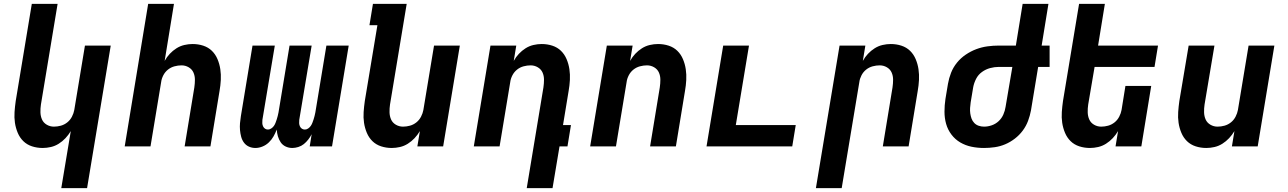

<svg xmlns="http://www.w3.org/2000/svg" viewBox="-20 -755 6640 990"><path d="M296 215 345 -79Q333 -59 317.5 -42.5Q302 -26 283 -14Q264 -2 242.5 3Q221 8 200 8Q171 8 145 -0.5Q119 -9 100.5 -27Q82 -45 71.5 -70Q61 -95 57 -122Q53 -149 55 -177.5Q57 -206 61 -234L144 -735H277L191 -216Q188 -196 188.5 -176Q189 -156 196.5 -139Q204 -122 221 -112Q238 -102 258 -102Q276 -102 294 -107Q312 -112 327 -124Q342 -136 351 -153.5Q360 -171 363 -188L418 -520H551L429 215Z M623 0 744 -735H877L829 -441Q840 -461 855.5 -477.5Q871 -494 890 -506Q909 -518 930.5 -523Q952 -528 973 -528Q1002 -528 1028 -519.5Q1054 -511 1072.5 -493Q1091 -475 1101.5 -450Q1112 -425 1116 -398Q1120 -371 1118.5 -342.5Q1117 -314 1112 -286L1065 0H932L982 -304Q985 -324 985 -344Q985 -364 977.5 -381Q970 -398 953 -408Q936 -418 916 -418Q898 -418 879.5 -413Q861 -408 846 -396Q831 -384 822 -366.5Q813 -349 811 -332L756 0Z M1297 8Q1279 8 1263.5 1Q1248 -6 1238 -19.5Q1228 -33 1223.5 -50Q1219 -67 1217.5 -84.5Q1216 -102 1217.5 -120Q1219 -138 1222 -156L1282 -520H1397L1333 -137Q1332 -128 1332.5 -119.5Q1333 -111 1336.5 -103.5Q1340 -96 1346.5 -91.5Q1353 -87 1362 -87Q1370 -87 1378.5 -92.5Q1387 -98 1392.5 -106Q1398 -114 1401 -122.5Q1404 -131 1407 -139.5Q1410 -148 1412 -157Q1414 -166 1416 -175L1473 -520H1587L1523 -137Q1522 -128 1522.5 -119.5Q1523 -111 1526.5 -103.5Q1530 -96 1536.5 -91.5Q1543 -87 1552 -87Q1561 -87 1569 -92.5Q1577 -98 1582.5 -106Q1588 -114 1591 -122.5Q1594 -131 1597 -139.5Q1600 -148 1602 -157Q1604 -166 1606 -175L1663 -520H1778L1692 0H1577L1587 -63Q1580 -49 1569.5 -35.5Q1559 -22 1546.5 -12Q1534 -2 1518 3Q1502 8 1487 8Q1469 8 1453 0.5Q1437 -7 1427.5 -21Q1418 -35 1413 -52Q1408 -69 1407 -87Q1400 -69 1390.5 -52Q1381 -35 1366.5 -21Q1352 -7 1333.5 0.5Q1315 8 1297 8Z M2000 8Q1971 8 1945 -0.5Q1919 -9 1900.5 -27Q1882 -45 1871.5 -70Q1861 -95 1857 -122Q1853 -149 1855 -177.5Q1857 -206 1861 -234L1926 -625H1885L1903 -735H2077L1991 -216Q1988 -196 1988.5 -176Q1989 -156 1996.5 -139Q2004 -122 2021 -112Q2038 -102 2058 -102Q2076 -102 2094 -107Q2112 -112 2127 -124Q2142 -136 2151 -153.5Q2160 -171 2163 -188L2218 -520H2351L2265 0H2132L2145 -79Q2133 -59 2117.5 -42.5Q2102 -26 2083 -14Q2064 -2 2042.5 3Q2021 8 2000 8Z M2696 215 2782 -304Q2785 -324 2785 -344Q2785 -364 2777.5 -381Q2770 -398 2753 -408Q2736 -418 2716 -418Q2698 -418 2679.5 -413Q2661 -408 2646 -396Q2631 -384 2622 -366.5Q2613 -349 2611 -332L2556 0H2423L2509 -520H2642L2629 -441Q2640 -461 2655.5 -477.5Q2671 -494 2690 -506Q2709 -518 2730.5 -523Q2752 -528 2773 -528Q2802 -528 2828 -519.5Q2854 -511 2872.5 -493Q2891 -475 2901.5 -450Q2912 -425 2916 -398Q2920 -371 2918.5 -342.5Q2917 -314 2912 -286L2883 -110H2924L2906 0H2865L2829 215Z M3023 0 3109 -520H3242L3229 -441Q3240 -461 3255.5 -477.5Q3271 -494 3290 -506Q3309 -518 3330.5 -523Q3352 -528 3373 -528Q3402 -528 3428 -519.5Q3454 -511 3472.5 -493Q3491 -475 3501.5 -450Q3512 -425 3516 -398Q3520 -371 3518.5 -342.5Q3517 -314 3512 -286L3465 0H3332L3382 -304Q3385 -324 3385 -344Q3385 -364 3377.5 -381Q3370 -398 3353 -408Q3336 -418 3316 -418Q3298 -418 3279.5 -413Q3261 -408 3246 -396Q3231 -384 3222 -366.5Q3213 -349 3211 -332L3156 0Z M3623 0 3709 -520H3842L3774 -110H4083L4065 0Z M4187 215 4309 -520H4442L4429 -441Q4440 -461 4455.5 -477.5Q4471 -494 4490 -506Q4509 -518 4530.5 -523Q4552 -528 4573 -528Q4602 -528 4628 -519.5Q4654 -511 4672.5 -493Q4691 -475 4701.5 -450Q4712 -425 4716 -398Q4720 -371 4718.5 -342.5Q4717 -314 4712 -286L4665 0H4532L4582 -304Q4585 -324 4585 -344Q4585 -364 4577.5 -381Q4570 -398 4553 -408Q4536 -418 4516 -418Q4498 -418 4479.5 -413Q4461 -408 4446 -396Q4431 -384 4422 -366.5Q4413 -349 4411 -332L4320 215Z M5054 8Q5020 8 4989 1.5Q4958 -5 4931.5 -20.5Q4905 -36 4886 -61Q4867 -86 4858.5 -116Q4850 -146 4850 -179Q4850 -212 4855 -245L4868 -323Q4873 -352 4884 -380Q4895 -408 4914.5 -432Q4934 -456 4960 -473.5Q4986 -491 5014 -501.5Q5042 -512 5071.5 -516Q5101 -520 5130 -520H5218L5253 -735H5386L5351 -520H5392V-410H5333L5296 -186Q5291 -159 5281 -132Q5271 -105 5253.5 -81.5Q5236 -58 5212.5 -40Q5189 -22 5163 -11Q5137 0 5109 4Q5081 8 5054 8ZM5054 -102Q5074 -102 5094 -109Q5114 -116 5129.5 -130.5Q5145 -145 5153.5 -164.5Q5162 -184 5165 -204L5200 -410H5130Q5108 -410 5085.5 -404Q5063 -398 5043.5 -384Q5024 -370 5013 -348.5Q5002 -327 4998 -305L4985 -227Q4983 -213 4982 -198.5Q4981 -184 4983 -170Q4985 -156 4989.5 -143.5Q4994 -131 5003.5 -121Q5013 -111 5026.5 -106.5Q5040 -102 5054 -102Z M5600 8Q5571 8 5545 -0.5Q5519 -9 5500.5 -27Q5482 -45 5471.5 -70Q5461 -95 5457 -122Q5453 -149 5455 -177.5Q5457 -206 5461 -234L5544 -735H5677L5642 -520H5951L5933 -410H5624L5591 -216Q5588 -196 5588.5 -176Q5589 -156 5596.5 -139Q5604 -122 5621 -112Q5638 -102 5658 -102Q5676 -102 5694 -107Q5712 -112 5727 -124Q5742 -136 5751 -153.5Q5760 -171 5763 -188L5783 -312H5916L5865 0H5732L5745 -79Q5733 -59 5717.5 -42.5Q5702 -26 5683 -14Q5664 -2 5642.5 3Q5621 8 5600 8Z M6200 8Q6171 8 6145 -0.5Q6119 -9 6100.5 -27Q6082 -45 6071.5 -70Q6061 -95 6057 -122Q6053 -149 6055 -177.5Q6057 -206 6061 -234L6109 -520H6242L6191 -216Q6188 -196 6188.5 -176Q6189 -156 6196.5 -139Q6204 -122 6221 -112Q6238 -102 6258 -102Q6276 -102 6294 -107Q6312 -112 6327 -124Q6342 -136 6351 -153.5Q6360 -171 6363 -188L6418 -520H6551L6465 0H6332L6345 -79Q6333 -59 6317.5 -42.5Q6302 -26 6283 -14Q6264 -2 6242.5 3Q6221 8 6200 8Z"/></svg>

Font: Iosevka Extrabold Extended
Style: Italic
Weight: 800
Width: 7
Italic angle: -9°
Monospace: yes
Designer: Belleve Invis
Foundry: Belleve Invis
Version: Version 32.5.0; ttfautohint (v1.8.4)